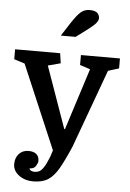

<svg xmlns="http://www.w3.org/2000/svg" viewBox="-64 -842 728 1078"><g transform="rotate(5 299.5 -303.0)"><path d="M529 -465 368 -24Q335 53 308 100.5Q281 148 248.5 169Q216 190 164 190Q117 190 83.5 165Q50 140 50 102Q50 67 70.5 44.5Q91 22 124 22Q153 22 168.5 35Q184 48 184 74Q184 84 173.5 101.5Q163 119 138 119Q140 129 150 132.5Q160 136 167 136Q181 136 193 130.5Q205 125 218.5 105Q232 85 248 44L260 7L59 -465L-1 -484V-540H253L261 -484L190 -465L313 -118H317L428 -465L370 -484V-540H590V-484ZM248 -639 297 -715Q328 -762 348.5 -779Q369 -796 397 -796Q429 -796 441 -783.5Q453 -771 453 -754Q453 -739 435 -720.5Q417 -702 369 -667L331 -639Z"/></g></svg>

Font: Domine
Style: Bold
Weight: 700
Designer: Pablo Impallari, Rodrigo Fuenzalida, Brenda Gallo
Foundry: Pablo Impallari, Rodrigo Fuenzalida, Brenda Gallo
Version: Version 2.000